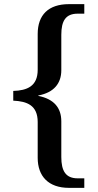

<svg xmlns="http://www.w3.org/2000/svg" viewBox="-20 -780 472 927"><path d="M313 127H387V81H355C297 81 276 45 276 -22V-194C276 -259 241 -302 165 -317V-319C240 -333 276 -377 276 -441V-612C276 -679 297 -714 355 -714H387V-760H313C214 -760 162 -708 162 -616V-443C162 -363 110 -343 44 -341V-294C110 -291 162 -272 162 -191V-18C162 71 214 127 313 127Z"/></svg>

Font: Noto Serif Myanmar Medium
Style: Regular
Weight: 500
Designer: Ben Mitchell and the Monotype Design Team
Foundry: Monotype Imaging Inc.
Version: Version 2.106